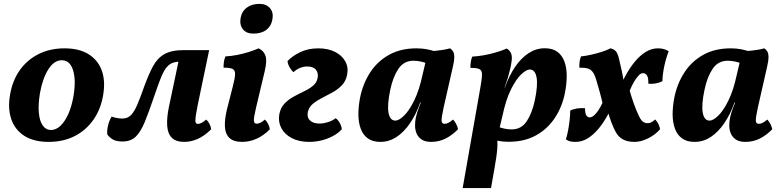

<svg xmlns="http://www.w3.org/2000/svg" viewBox="-20 -713 3975 977"><path d="M227.5 9Q151.9 9 103.9 -21.7Q56 -52.4 37.5 -106.4Q19 -160.4 31 -230Q43.4 -303.6 81 -356.4Q118.7 -409.1 176.7 -438Q234.8 -467 308.4 -467Q382.5 -467 430.2 -437.5Q477.9 -408 497.4 -355.5Q516.9 -302.9 505.4 -232.3Q493.9 -159.2 456.1 -104.7Q418.2 -50.3 360.2 -20.6Q302.1 9 227.5 9ZM239.5 -51.5Q264.8 -51.5 287.4 -72.6Q309.9 -93.7 327.6 -132.8Q345.2 -171.9 354.2 -225.9Q367.5 -305.8 351.6 -356.1Q335.7 -406.5 294.4 -406.5Q255.6 -406.5 226.1 -360.4Q196.7 -314.3 183.3 -239Q173.8 -181.5 177.6 -139.4Q181.3 -97.3 197.5 -74.4Q213.7 -51.5 239.5 -51.5Z M917.7 9Q875 9 854.1 -12.3Q833.2 -33.5 830.7 -73.4Q828.2 -113.2 839.2 -167.5L891.5 -415.5L897.7 -399.2Q872 -399.2 854.8 -391.7Q837.7 -384.2 824 -365.5Q810.3 -346.9 796.9 -312.8Q783.5 -278.7 765.6 -226Q737.7 -143.3 716.5 -92Q695.2 -40.7 670.1 -16.9Q644.9 7 602.7 7Q570.2 7 552.4 -4.5Q534.6 -16 526.1 -28.5Q523.7 -48.8 529.5 -73.4Q535.3 -98.1 547.9 -119.8Q561 -114.7 576.6 -112.2Q592.2 -109.7 601.3 -109.7Q629.4 -109.7 646.6 -127.4Q663.8 -145.2 679 -181.1Q694.2 -216.9 713.5 -272Q736.5 -334.8 758.5 -375.9Q780.6 -417.1 816.5 -437.5Q852.3 -458 916 -458H1044.3L986.6 -181.1Q978.2 -138.6 975.4 -117.4Q972.7 -96.1 975.9 -89.3Q979.2 -82.5 986.7 -82.5Q996 -82.5 1006.6 -88.3Q1017.1 -94.2 1029.1 -104.6Q1038.7 -96.6 1045.8 -82.8Q1053 -69 1054.5 -54.9Q1019.5 -20.5 985.2 -5.7Q950.9 9 917.7 9Z M1213.4 9Q1167.9 9 1146.9 -11.6Q1126 -32.2 1124.4 -68.9Q1122.9 -105.6 1134.4 -154.3L1163.9 -270.1Q1175.3 -313.3 1176.2 -334.5Q1177.1 -355.6 1163.6 -362.2Q1150.1 -368.7 1117.6 -368.7Q1117.2 -383.3 1119.4 -398.6Q1121.7 -413.8 1127.3 -426Q1156.4 -427.5 1186.7 -433.4Q1217 -439.4 1245.1 -448.1Q1273.1 -456.9 1296.1 -467Q1322.4 -454.5 1331 -429Q1339.6 -403.4 1327.3 -351.9L1282.2 -162Q1270.3 -112 1272 -97.7Q1273.7 -83.5 1286.1 -83.5Q1294.1 -83.5 1304.7 -88.4Q1315.3 -93.3 1327.7 -104.6Q1336.7 -97 1344.1 -83Q1351.5 -69 1353 -54.9Q1321.9 -23.3 1285.9 -7.2Q1249.8 9 1213.4 9ZM1269.1 -542Q1234.1 -542 1216.4 -563.7Q1198.6 -585.5 1204.1 -620.3Q1210.1 -655.1 1235.7 -674.2Q1261.3 -693.3 1300.4 -693.3Q1334.8 -693.3 1353.9 -671.4Q1372.9 -649.4 1365.9 -613Q1359.9 -579.7 1335.1 -560.9Q1310.3 -542 1269.1 -542Z M1552.5 9Q1501.5 9 1464.9 -10.2Q1428.4 -29.3 1411.7 -60.9Q1394.9 -92.4 1401 -130.2Q1407 -163.7 1426.9 -185Q1446.9 -206.2 1473.6 -220.9Q1500.3 -235.5 1526.9 -248.1Q1553.6 -260.8 1572.8 -276.6Q1592 -292.5 1596.4 -317.2Q1600.9 -340.7 1587.8 -357.7Q1574.7 -374.7 1543.4 -374.7Q1525.6 -374.7 1507.6 -367.8Q1489.6 -360.9 1473.7 -345.7Q1463.1 -354.3 1454 -370.1Q1445 -385.9 1443 -401.7Q1466.1 -427.3 1506.8 -447.2Q1547.5 -467 1600 -467Q1649.2 -467 1684.7 -449Q1720.2 -431 1737.2 -400.4Q1754.1 -369.8 1746.1 -331.6Q1739.6 -299.5 1719.1 -278.5Q1698.6 -257.5 1672.1 -242.9Q1645.6 -228.2 1619.1 -214.9Q1592.6 -201.5 1572.7 -185.2Q1552.7 -168.9 1546.8 -144.6Q1540.4 -117.3 1556.8 -100.8Q1573.1 -84.3 1605.2 -84.3Q1625.2 -84.3 1647.2 -90.9Q1669.3 -97.5 1688.2 -111.4Q1699.3 -104.2 1708.4 -88.2Q1717.4 -72.2 1719.4 -55.3Q1701.9 -35.9 1675 -21.2Q1648 -6.5 1616.6 1.3Q1585.1 9 1552.5 9Z M2270.3 -467Q2280.5 -460.3 2286.1 -450.2Q2291.6 -440.1 2291.7 -422.7Q2291.8 -405.3 2284.9 -375.2L2237.5 -166.3Q2226 -113.4 2227 -98.2Q2228 -83 2242.4 -83Q2251.8 -83 2261.5 -87.9Q2271.1 -92.8 2285.4 -104.6Q2293.9 -96.1 2301.1 -82.3Q2308.2 -68.5 2310.7 -55.3Q2281.5 -25.3 2247.8 -8.1Q2214.1 9 2173.8 9Q2143.7 9 2126.1 -2.6Q2108.4 -14.3 2100.2 -32.9Q2092.1 -51.6 2092 -73.6Q2091.8 -95.6 2096.3 -116.2Q2099.2 -128.8 2103.6 -142.7Q2108 -156.6 2113.7 -171.3Q2119.4 -186 2125 -199.8L2158.4 -368.5L2119.6 -451.7Q2162.2 -451.3 2200.1 -454.8Q2237.9 -458.3 2270.3 -467ZM2195.7 -450.3 2152.1 -390.1Q2139.2 -396.5 2119.6 -400.2Q2100.1 -404 2084.3 -404Q2034.8 -404 2007.1 -362.5Q1979.4 -321 1966 -256.4Q1949.6 -179.2 1957 -139.2Q1964.5 -99.2 1991.9 -99.2Q2009.4 -99.2 2035.4 -123.9Q2061.4 -148.6 2087.5 -201.3Q2113.5 -254 2130.9 -336L2149.9 -416L2187.5 -409L2138.8 -191.3H2118.5Q2097.4 -131.4 2066.4 -86Q2035.5 -40.6 1997.5 -15.8Q1959.6 9 1915.5 9Q1875.9 9 1851.4 -9Q1826.8 -27 1815.3 -58.8Q1803.7 -90.5 1803.7 -131.5Q1803.7 -172.6 1812.6 -217.7Q1827 -287.9 1863.5 -344.2Q1899.9 -400.6 1959.3 -433.8Q2018.7 -467 2099.4 -467Q2127.9 -467 2152.9 -462.2Q2177.9 -457.4 2195.7 -450.3Z M2334.3 244 2425.7 -275.4Q2433.1 -316.7 2432.6 -336.2Q2432.1 -355.6 2418.9 -361.7Q2405.6 -367.7 2373.6 -367.7Q2373.6 -382.4 2375.7 -397.6Q2377.7 -412.8 2383.3 -425Q2412.4 -426.5 2443.8 -432.2Q2475.3 -438 2505.2 -446.9Q2535.1 -455.9 2559 -466Q2576.1 -454.8 2581.6 -438.8Q2587.1 -422.7 2582.6 -396.3Q2580.2 -379.4 2575.1 -358.3Q2570.1 -337.3 2563.9 -316.2Q2557.6 -295.1 2551.2 -278.2L2540.2 -245L2506.5 -23.4Q2513.1 2.6 2510.5 41Q2507.9 79.4 2496.3 143.2L2478.6 244ZM2471.7 -8.1 2515.3 -68.4Q2528.2 -62 2547.7 -58.2Q2567.3 -54.5 2583.1 -54.5Q2633.1 -54.5 2660.5 -96.3Q2687.9 -138 2701.4 -202.1Q2717.8 -279.8 2710.3 -319.6Q2702.9 -359.3 2675.5 -359.3Q2658.5 -359.3 2632.2 -334.6Q2605.9 -309.9 2579.9 -257.7Q2553.9 -205.5 2536.5 -122.5L2517.5 -42.5L2479.9 -49.5L2528.6 -267.2H2548.9Q2570.5 -327.6 2601.2 -372.8Q2631.9 -417.9 2670.1 -442.7Q2708.3 -467.5 2751.9 -467.5Q2791.5 -467.5 2816 -449.5Q2840.5 -431.5 2852.1 -399.7Q2863.7 -368 2863.7 -327.2Q2863.7 -286.4 2854.8 -240.8Q2841.3 -171.1 2804.4 -114.5Q2767.5 -57.9 2708.4 -24.7Q2649.2 8.5 2568 8.5Q2540 8.5 2514.8 3.7Q2489.5 -1 2471.7 -8.1Z M3086 -467Q3102.1 -464 3112.5 -453.5Q3122.8 -443 3129.8 -414Q3137.8 -379.9 3144.3 -350.4Q3150.7 -320.9 3153.5 -298.7L3180.2 -266.8Q3190 -228.8 3203.4 -190.7Q3216.9 -152.5 3231 -123Q3242 -100.1 3252.5 -93.1Q3263 -86.1 3275.7 -86.1Q3285.1 -86.1 3293.9 -90.5Q3302.8 -94.9 3313.9 -105.1Q3324.6 -94.4 3330.4 -82Q3336.3 -69.6 3338.7 -55.3Q3314.7 -27.3 3278.2 -9.2Q3241.7 9 3209.1 9Q3172.9 9 3149.6 -3.8Q3126.3 -16.6 3112.7 -42.1Q3099.6 -67 3089.9 -93.5Q3080.2 -120 3073.9 -143.2L3048.3 -178.2Q3041 -211.7 3031.5 -245.7Q3022 -279.6 3012.9 -310.2Q3002.3 -346.2 2984.3 -358.2Q2966.3 -370.2 2928.3 -368.2Q2927.3 -384.4 2929.3 -399.1Q2931.3 -413.8 2936.4 -426Q2958.6 -428 2987.7 -434.5Q3016.7 -441 3043.8 -449.7Q3070.8 -458.5 3086 -467ZM3327.7 -467Q3344.7 -467 3358.2 -463.3Q3371.7 -459.6 3382.7 -452.1Q3369.6 -419.2 3360.8 -378.9Q3352 -338.5 3350.5 -299.6Q3318.3 -283.8 3279.2 -286.9Q3279.8 -317.8 3272 -329.3Q3264.2 -340.8 3251.6 -340.8Q3241.3 -340.8 3230 -329.2Q3218.8 -317.5 3207 -298Q3195.3 -278.5 3185.3 -253.9Q3175.2 -229.4 3167.8 -203.1L3122.1 -237.9Q3139 -283.2 3160.8 -324.2Q3182.7 -365.2 3209 -397.5Q3235.3 -429.7 3265 -448.3Q3294.7 -467 3327.7 -467ZM2881.6 -150.3Q2897.4 -158.4 2917 -161.2Q2936.6 -163.9 2956.9 -162.4Q2956.9 -135.8 2963.7 -125.7Q2970.5 -115.7 2981 -115.7Q2994.3 -115.7 3010.2 -133Q3026.1 -150.3 3041.8 -181.5Q3057.5 -212.6 3068.9 -254.9L3114.6 -220.1Q3097.7 -175.4 3075.9 -134.1Q3054 -92.8 3027.7 -60.5Q3001.4 -28.3 2971.7 -9.7Q2942 9 2909 9Q2892.5 9 2881.2 6.3Q2870 3.5 2859.4 -4Q2866 -23.7 2870.8 -49.7Q2875.6 -75.7 2878.6 -102.2Q2881.6 -128.7 2881.6 -150.3Z M3869.3 -467Q3879.5 -460.3 3885.1 -450.2Q3890.6 -440.1 3890.7 -422.7Q3890.8 -405.3 3883.9 -375.2L3836.5 -166.3Q3825 -113.4 3826 -98.2Q3827 -83 3841.4 -83Q3850.8 -83 3860.5 -87.9Q3870.1 -92.8 3884.4 -104.6Q3892.9 -96.1 3900.1 -82.3Q3907.2 -68.5 3909.7 -55.3Q3880.5 -25.3 3846.8 -8.1Q3813.1 9 3772.8 9Q3742.7 9 3725.1 -2.6Q3707.4 -14.3 3699.2 -32.9Q3691.1 -51.6 3691 -73.6Q3690.8 -95.6 3695.3 -116.2Q3698.2 -128.8 3702.6 -142.7Q3707 -156.6 3712.7 -171.3Q3718.4 -186 3724 -199.8L3757.4 -368.5L3718.6 -451.7Q3761.2 -451.3 3799.1 -454.8Q3836.9 -458.3 3869.3 -467ZM3794.7 -450.3 3751.1 -390.1Q3738.2 -396.5 3718.6 -400.2Q3699.1 -404 3683.3 -404Q3633.8 -404 3606.1 -362.5Q3578.4 -321 3565 -256.4Q3548.6 -179.2 3556 -139.2Q3563.5 -99.2 3590.9 -99.2Q3608.4 -99.2 3634.4 -123.9Q3660.4 -148.6 3686.5 -201.3Q3712.5 -254 3729.9 -336L3748.9 -416L3786.5 -409L3737.8 -191.3H3717.5Q3696.4 -131.4 3665.4 -86Q3634.5 -40.6 3596.5 -15.8Q3558.6 9 3514.5 9Q3474.9 9 3450.4 -9Q3425.8 -27 3414.3 -58.8Q3402.7 -90.5 3402.7 -131.5Q3402.7 -172.6 3411.6 -217.7Q3426 -287.9 3462.5 -344.2Q3498.9 -400.6 3558.3 -433.8Q3617.7 -467 3698.4 -467Q3726.9 -467 3751.9 -462.2Q3776.9 -457.4 3794.7 -450.3Z"/></svg>

Font: Vollkorn
Style: Italic
Weight: 400
Italic angle: -11°
Designer: Friedrich Althausen
Foundry: Friedrich Althausen
Version: Version 5.001